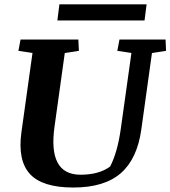

<svg xmlns="http://www.w3.org/2000/svg" viewBox="-20 -840 773 871"><path d="M77.1 -239.7 127.4 -599.6 63.5 -609.4 73.2 -660.6H335.4L337.9 -609.4L273.9 -599.6L227.5 -266.6Q196.3 -47.4 345.2 -47.4Q429.2 -47.4 479.5 -84.5Q512.7 -147.9 527.8 -254.4L576.2 -599.6L512.2 -609.4L522 -660.6H731L733.4 -609.4L669.4 -599.6L621.1 -252.9Q602.5 -119.1 527.8 -54.2Q453.1 10.7 312.5 10.7Q171.9 10.7 115.7 -50.8Q59.6 -112.3 77.1 -239.7ZM249.5 -820.3H645L635.7 -747.1H240.2Z"/></svg>

Font: NoticiaText-BoldItalic
Style: Bold Italic
Weight: 700
Italic angle: -8°
Designer: JM Sole
Foundry: JM Sole
Version: Version 1.003